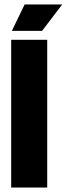

<svg xmlns="http://www.w3.org/2000/svg" viewBox="-20 -838 298 858"><path d="M30 0V-660H191V0ZM168 -700H33L90 -818H258Z"/></svg>

Font: Bricolage Grotesque 96pt ExtraBold SemiCondensed
Style: Regular
Weight: 800
Width: 4
Version: Version 1.001;gftools[0.9.33.dev8+g029e19f]